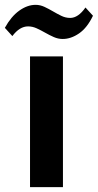

<svg xmlns="http://www.w3.org/2000/svg" viewBox="-71 -773 404 793"><path d="M-51 -658Q-25 -705 8.5 -729Q42 -753 76 -753Q95 -753 113 -744.5Q131 -736 148 -726Q165 -716 182.5 -707.5Q200 -699 219 -699Q252 -699 282 -742L313 -708Q289 -658 255.5 -635Q222 -612 188 -612Q169 -612 151 -620Q133 -628 115.5 -638Q98 -648 80.5 -656Q63 -664 45 -664Q10 -664 -20 -624ZM53 -540H189V0H53Z"/></svg>

Font: Encode Sans Compressed
Style: Bold
Weight: 700
Designer: Pablo Impallari, Andres Torresi
Foundry: Pablo Impallari, Andres Torresi
Version: Version 1.000; ttfautohint (v1.00) -l 8 -r 50 -G 200 -x 14 -